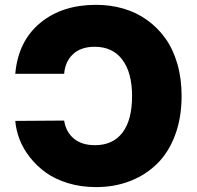

<svg xmlns="http://www.w3.org/2000/svg" viewBox="-20 -757 808 787"><path d="M42.6 -454.5Q54.3 -587.7 144.2 -662.5Q234 -737.2 373.6 -737.2Q432.5 -737.2 485.3 -721.9Q538 -706.7 581.9 -675.6Q625.7 -644.5 657.5 -600.3Q689.3 -556.1 706.9 -495.6Q724.4 -435 724.4 -363.6Q724.4 -274.9 697.8 -203.5Q671.2 -132.1 623.9 -85.8Q576.7 -39.4 512.8 -14.7Q448.9 9.9 373.6 9.9Q311.8 9.9 258.5 -6.4Q205.3 -22.7 167.6 -49.9Q130 -77.1 102.3 -112.6Q74.6 -148.1 60.2 -185.7Q45.8 -223.4 42.6 -261.4L242.9 -262.8Q250.4 -215.6 283 -188.7Q315.7 -161.9 369.3 -161.9Q442.5 -161.9 481.9 -213.2Q521.3 -264.6 521.3 -363.6Q521.3 -459.2 481.5 -512.3Q441.8 -565.3 367.9 -565.3Q312.1 -565.3 279.7 -535.3Q247.2 -505.3 242.9 -454.5Z"/></svg>

Font: Karasuma Gothic
Style: Black
Weight: 900
Designer: Rasmus Andersson / Ryoko Nishizuka
Foundry: Genbu
Version: Version 1.00